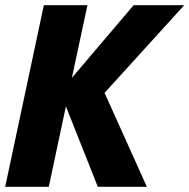

<svg xmlns="http://www.w3.org/2000/svg" viewBox="-36 -720 730 740"><path d="M-16 0 133 -700H301L241 -420L479 -700H674L367 -362L530 0H341L218 -310L152 0Z"/></svg>

Font: Red Hat Mono
Style: Italic
Weight: 300
Italic angle: -12°
Monospace: yes
Designer: Pentagram, MCKL
Foundry: Pentagram, MCKL
Version: Version 1.023